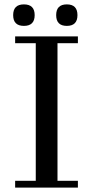

<svg xmlns="http://www.w3.org/2000/svg" viewBox="-20 -855 420 875"><path d="M335 -31V0H49V-31H143V-658H49V-689H335V-658H242V-31ZM284.5 -835Q333 -835 333 -786Q333 -737 284.5 -737Q236 -737 236 -786Q236 -835 284.5 -835ZM89 -835Q138 -835 138 -786Q138 -737 89 -737Q40 -737 40 -786Q40 -835 89 -835Z"/></svg>

Font: GFS Didot
Style: Regular
Weight: 400
Designer: Takis Katsoulidis and George D. Matthiopoulos
Foundry: Takis Katsoulidis and George D. Matthiopoulos
Version: Version 1.0